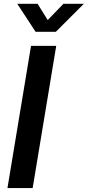

<svg xmlns="http://www.w3.org/2000/svg" viewBox="-20 -962 448 982"><path d="M267.6 -727.5 147 0H18.1L138.7 -727.5ZM172.4 -942.4 224.1 -859.4 304.2 -942.4H408.2V-941.9L265.6 -799.3H162.1L68.8 -941.9V-942.4Z"/></svg>

Font: Inter Display SemiBold
Style: Italic
Weight: 600
Italic angle: -9.39999°
Designer: Rasmus Andersson
Foundry: rsms
Version: Version 4.000;git-a52131595